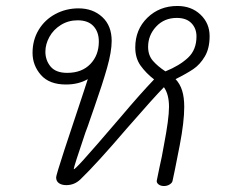

<svg xmlns="http://www.w3.org/2000/svg" viewBox="-20 -618 766 643"><path d="M568 -353Q583 -337 590 -314.5Q597 -292 597 -260Q597 -210 582 -132L566 -51Q559 -16 558 -13Q557 -6 548.5 -0.5Q540 5 529 5Q518 5 511 -0.5Q504 -6 505 -13L514 -57Q522 -91 529 -132Q546 -220 546 -260Q546 -302 529 -326Q500 -297 404 -187Q304 -70 249 -17Q229 2 202 2Q187 2 177.5 -4.5Q168 -11 168 -24Q168 -31 195.5 -115.5Q223 -200 261 -313L274 -353Q243 -335 201 -335Q145 -335 117 -367Q89 -399 89 -441Q89 -484 109.5 -518Q130 -552 165.5 -571Q201 -590 243 -590Q291 -590 322.5 -561Q354 -532 354 -481Q354 -445 338.5 -390.5Q323 -336 296 -259L280 -213Q276 -200 266 -174Q227 -59 227 -52Q227 -47 258.5 -81.5Q290 -116 385 -227Q450 -304 496 -352Q469 -373 451 -398Q433 -423 433 -459Q433 -519 473.5 -558.5Q514 -598 574 -598Q621 -598 651.5 -569Q682 -540 682 -497Q682 -456 666 -429Q650 -402 628 -387Q606 -372 568 -353ZM638 -496Q638 -523 621 -540.5Q604 -558 572 -558Q530 -558 503 -529Q476 -500 476 -461Q476 -433 492 -414.5Q508 -396 534 -379Q581 -398 609.5 -424.5Q638 -451 638 -496ZM205 -374Q254 -374 282.5 -403.5Q311 -433 311 -479Q311 -511 293 -530.5Q275 -550 240 -550Q209 -550 184 -534.5Q159 -519 145.5 -494.5Q132 -470 132 -445Q132 -416 149.5 -395Q167 -374 205 -374Z"/></svg>

Font: Mali Light
Style: Italic
Weight: 300
Italic angle: -10°
Version: Version 1.000; ttfautohint (v1.6)